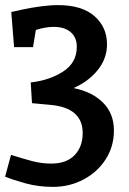

<svg xmlns="http://www.w3.org/2000/svg" viewBox="-22 -540 503 750"><path d="M423 -30Q423 32 391 82Q359 132 304.5 161Q250 190 185 190Q128 190 79 176.5Q30 163 -2 150L21 65Q68 80 104.5 89.5Q141 99 178 99Q238 99 269.5 66Q301 33 301 -20Q301 -118 178 -130L103 -137L98 -218Q171 -226 224.5 -260.5Q278 -295 278 -357Q278 -394 254 -414.5Q230 -435 188 -435Q156 -435 118 -423L107 -356H33L22 -493Q30 -495 64.5 -502.5Q99 -510 136.5 -515Q174 -520 205 -520Q298 -520 347 -477Q396 -434 396 -367Q396 -311 359.5 -266Q323 -221 265 -196Q337 -182 380 -139.5Q423 -97 423 -30Z"/></svg>

Font: Enriqueta SemiBold
Style: Regular
Weight: 600
Designer: Viviana Monsalve, Gustavo Ibarra
Foundry: 72Puntos
Version: Version 2.000